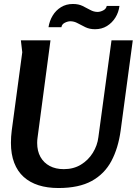

<svg xmlns="http://www.w3.org/2000/svg" viewBox="-20 -935 699 966"><path d="M234 -732 169 -243Q168 -236 167.5 -229.5Q167 -223 167 -216Q167 -175 183.5 -145.5Q200 -116 230 -100Q260 -84 301 -84Q350 -84 387 -106.5Q424 -129 447 -166Q470 -203 475 -245L541 -732H648L587 -278Q575 -190 540.5 -125Q506 -60 441.5 -24.5Q377 11 274 11Q218 11 174 -3Q130 -17 99 -45Q68 -73 51.5 -116Q35 -159 35 -216Q35 -232 36 -247Q37 -262 39 -278L92 -672L85 -732ZM581 -905Q577 -873 560.5 -846.5Q544 -820 518 -804Q492 -788 458 -788Q431 -788 410 -798Q389 -808 371 -818Q353 -828 334 -828Q321 -828 306 -820.5Q291 -813 289 -798H224Q229 -830 245 -856.5Q261 -883 287 -899Q313 -915 347 -915Q375 -915 395.5 -905Q416 -895 434 -885Q452 -875 471 -875Q484 -875 499 -882.5Q514 -890 517 -905Z"/></svg>

Font: Rosario
Style: Italic
Weight: 400
Italic angle: -8.05°
Designer: Hector Gatti
Foundry: Omnibus Type
Version: Version 1.201